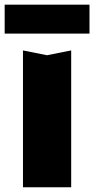

<svg xmlns="http://www.w3.org/2000/svg" viewBox="-41 -794 400 814"><path d="M-21.2 -651.6V-774.2H338.4V-651.6ZM56.4 -580.2 158.6 -559.8 260.8 -580.2V0H56.4Z"/></svg>

Font: Unbounded
Style: Regular
Weight: 400
Designer: Luke Prowse, Jean-Baptiste Morizot, Fátima Lázaro, Florian Runge
Foundry: NaN
Version: Version 1.701;gftools[0.9.28.dev5+ged2979d]